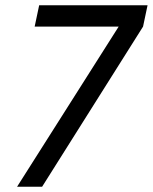

<svg xmlns="http://www.w3.org/2000/svg" viewBox="-20 -710 581 730"><path d="M541 -689.9 523.9 -608.9 140.1 0H44.9L431.2 -608.9H111.8L128.9 -689.9Z"/></svg>

Font: D-DIN Exp
Style: DINExp-Italic
Weight: 400
Width: 7
Italic angle: -12°
Designer: Charles Nix
Foundry: Datto Inc.
Version: Version 1.00